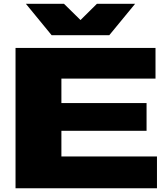

<svg xmlns="http://www.w3.org/2000/svg" viewBox="-20 -1006 899 1026"><path d="M63 0V-750H811V-585.9H308.1V-455.1H763.2V-307.1H308.1V-169.9H818.8V0ZM564 -817.9H255.9L118.2 -985.8H321.8L410.2 -898.9L498 -985.8H702.1Z"/></svg>

Font: Mattone
Style: Bold
Weight: 700
Width: 6
Designer: Nunzio Mazzaferro
Foundry: Collletttivo
Version: Version 2.000;Glyphs 3.2 (3217)